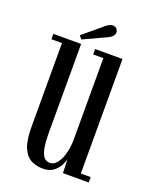

<svg xmlns="http://www.w3.org/2000/svg" viewBox="-126 -708 618 787"><g transform="rotate(20 183.0 -314.0)"><path d="M158.5 11Q130 11 107 -0.8Q84 -12.5 70.5 -44Q57 -75.5 57 -136V-499.5H11V-523H132V-142.5Q132 -94.5 137.2 -68.2Q142.5 -42 152.5 -31.5Q162.5 -21 177.5 -21Q196.5 -21 210 -39.8Q223.5 -58.5 230.5 -87Q237.5 -115.5 237.5 -145V-499.5H193V-523H312.5V-23.5H355.5V0H243L241 -60.5Q237.5 -45 228 -28.5Q218.5 -12 201.5 -0.5Q184.5 11 158.5 11ZM126.5 -540.5 114.5 -554.5 200 -626Q207 -632 214.5 -635.5Q222 -639 229 -639Q235.5 -639 241 -635.8Q246.5 -632.5 249.5 -626.5Q252 -621.5 252 -616Q252 -606.5 243.5 -598.2Q235 -590 222.5 -585Z"/></g></svg>

Font: Imbue 48pt
Style: Regular
Weight: 400
Designer: Tyler Finck
Foundry: Etcetera Type Company
Version: Version 1.102